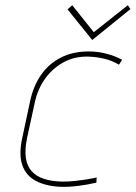

<svg xmlns="http://www.w3.org/2000/svg" viewBox="-20 -708 522 739"><path d="M482 -673 472 -688 341 -584 258 -688 240 -672 335 -554ZM438 -459 450 -478Q422 -493 389 -501.5Q356 -510 322 -510Q260 -510 213.5 -486Q167 -462 137.5 -419Q108 -376 96 -319L65 -174Q52 -112 66 -72Q80 -32 117.5 -12Q155 8 211 11Q245 12 281 7.5Q317 3 351 -5L352 -25Q352 -25 341 -22.5Q330 -20 311 -17Q292 -14 268.5 -11.5Q245 -9 219 -9Q179 -10 149.5 -19.5Q120 -29 102 -49Q84 -69 79.5 -100.5Q75 -132 84 -176L114 -314Q125 -365 153.5 -405Q182 -445 225 -468.5Q268 -492 322 -490Q351 -489 381 -482Q411 -475 438 -459Z"/></svg>

Font: Advent Pro Thin
Style: Italic
Weight: 250
Italic angle: -12°
Version: Version 3.000